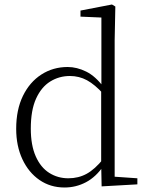

<svg xmlns="http://www.w3.org/2000/svg" viewBox="-20 -820 657 854"><path d="M267 14Q204 14 155.5 -19.5Q107 -53 79.5 -112Q52 -171 52 -247Q52 -332 82 -393.5Q112 -455 164 -488.5Q216 -522 281 -522Q322 -522 363.5 -501.5Q405 -481 442 -431H452L441 -401Q402 -444 367 -463Q332 -482 291 -482Q243 -482 203.5 -457.5Q164 -433 140.5 -381.5Q117 -330 117 -248Q117 -174 139 -124.5Q161 -75 199 -51Q237 -27 284 -27Q329 -27 365.5 -47Q402 -67 440 -114L450 -83H441Q407 -33 362.5 -9.5Q318 14 267 14ZM432 9 430 -92V-95V-420L431 -429V-742L338 -746V-773L478 -800L493 -791L490 -641V-34L591 -27V0Z"/></svg>

Font: Noto Serif KR ExtraLight
Style: Regular
Weight: 200
Designer: Ryoko NISHIZUKA 西塚涼子 (kana & ideographs); Frank Grießhammer (Latin, Greek & Cyrillic); Wenlong ZHANG 张文龙 (bopomofo); San
Foundry: Adobe
Version: Version 2.002-H1;hotconv 1.1.0;makeotfexe 2.6.0